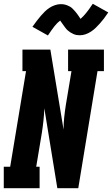

<svg xmlns="http://www.w3.org/2000/svg" viewBox="-31 -998 594 1018"><path d="M-11 0V-114H23L107 -621H88V-735H236L306 -311Q306 -343 309.5 -376Q313 -409 318 -441L348 -621H330V-735H520V-621H486L384 0H273L204 -424Q203 -392 199.5 -359Q196 -326 191 -294L161 -114H179V0ZM223 -810 141 -856Q153 -873 164 -887.5Q175 -902 185.5 -914Q196 -926 206.5 -936.5Q217 -947 230.5 -956Q244 -965 260 -970.5Q276 -976 291 -976Q301 -976 309 -974.5Q317 -973 326 -969.5Q335 -966 341.5 -962Q348 -958 355 -951Q362 -944 367.5 -937.5Q373 -931 377.5 -925Q382 -919 387 -911.5Q392 -904 396 -898Q411 -911 426 -929.5Q441 -948 461 -978L543 -932Q531 -914 520 -899.5Q509 -885 498.5 -873.5Q488 -862 477.5 -851.5Q467 -841 453 -831.5Q439 -822 423.5 -816.5Q408 -811 392 -811Q383 -811 374.5 -812.5Q366 -814 357.5 -818Q349 -822 342.5 -826Q336 -830 328.5 -836.5Q321 -843 316 -850Q311 -857 306.5 -863Q302 -869 296.5 -877Q291 -885 288 -889Q272 -877 257.5 -858.5Q243 -840 223 -810Z"/></svg>

Font: Iosevka Slab Heavy Oblique
Style: Regular
Weight: 900
Italic angle: -9°
Monospace: yes
Designer: Belleve Invis
Foundry: Belleve Invis
Version: Version 11.1.1; ttfautohint (v1.8.3)